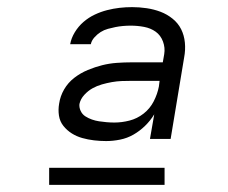

<svg xmlns="http://www.w3.org/2000/svg" viewBox="-20 -713 640 539"><path d="M278 -317Q261 -317 244 -319Q227 -321 211 -325.5Q195 -330 181.5 -338.5Q168 -347 158 -359.5Q148 -372 145.5 -388.5Q143 -405 146 -422Q149 -443 160 -462Q171 -481 188.5 -494.5Q206 -508 226.5 -516.5Q247 -525 267 -530Q287 -535 308 -536.5Q329 -538 349 -538H437L441 -561Q444 -579 437.5 -596.5Q431 -614 417 -624Q403 -634 384.5 -637.5Q366 -641 347 -641Q336 -641 325 -640Q314 -639 304 -637Q294 -635 283 -632Q272 -629 262.5 -623Q253 -617 245 -608Q237 -599 235 -589H177Q180 -606 190 -622.5Q200 -639 214.5 -651.5Q229 -664 246 -672Q263 -680 280.5 -684.5Q298 -689 315.5 -691Q333 -693 351 -693Q371 -693 391.5 -690Q412 -687 430.5 -680Q449 -673 464.5 -660.5Q480 -648 488.5 -631Q497 -614 499 -593.5Q501 -573 497 -552L459 -323H401L413 -392Q402 -374 387 -359.5Q372 -345 354.5 -335Q337 -325 317 -321Q297 -317 278 -317ZM301 -369Q322 -369 343.5 -374.5Q365 -380 383 -394Q401 -408 411.5 -428.5Q422 -449 426 -470L428 -486H349Q335 -486 321.5 -485.5Q308 -485 294 -482.5Q280 -480 266 -476Q252 -472 239.5 -465Q227 -458 216.5 -446.5Q206 -435 203 -421Q202 -411 206.5 -401.5Q211 -392 219.5 -386.5Q228 -381 238 -377.5Q248 -374 258 -372.5Q268 -371 279 -370Q290 -369 301 -369ZM442 -194H118V-242H442Z"/></svg>

Font: Iosevka Light Extended Oblique
Style: Regular
Weight: 300
Width: 7
Italic angle: -9°
Monospace: yes
Designer: Belleve Invis
Foundry: Belleve Invis
Version: Version 32.5.0; ttfautohint (v1.8.4)